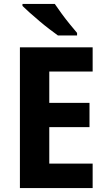

<svg xmlns="http://www.w3.org/2000/svg" viewBox="-20 -954 544 974"><path d="M450 0H81V-714H450V-591H230V-432H434V-309H230V-124H450ZM258 -934Q273 -912 293 -884.5Q313 -857 334 -831.5Q355 -806 371 -787V-774H274Q256 -787 231 -806Q206 -825 180 -847Q154 -869 131 -889.5Q108 -910 94 -924V-934Z"/></svg>

Font: Noto Sans Bengali SemiCondensed
Style: Bold
Weight: 700
Width: 4
Designer: Jelle Bosma - Monotype Design Team
Foundry: Monotype Imaging Inc.
Version: Version 2.003